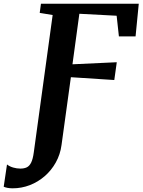

<svg xmlns="http://www.w3.org/2000/svg" viewBox="-128 -763 769 1036"><path d="M-59.7 253.1Q-75.2 253.1 -88.5 250.5Q-101.8 247.8 -108 244.4L-90.2 124.4Q-76.5 135.3 -57 141Q-37.4 146.7 -18 146.7Q2.1 146.7 16.5 139.9Q30.9 133 40.2 114.1Q49.6 95.2 54.4 58.5L156.1 -682L86.3 -693.4L93 -743H620.8L603.5 -566.5H513.6L501.4 -678.1L300.2 -688.7L263 -416.1L502.1 -427.2L488.7 -331.2L254.5 -346.4L204 19.4Q197.2 70.6 173.2 113.4Q149.3 156.3 113.3 187.5Q77.2 218.8 32.8 236Q-11.6 253.1 -59.7 253.1Z"/></svg>

Font: Merriweather Light
Style: Italic
Weight: 300
Italic angle: -7.8°
Designer: Eben Sorkin
Foundry: Eben Sorkin
Version: Version 2.101